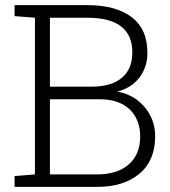

<svg xmlns="http://www.w3.org/2000/svg" viewBox="-20 -731 666 751"><path d="M360.4 0H37.1V-42.5L116.7 -48.8V-661.6L37.1 -668V-710.9H321.8Q432.6 -710.9 494.6 -664.3Q556.6 -617.7 556.6 -523.9Q556.6 -468.3 525.1 -427.5Q493.7 -386.7 438.5 -372.6Q482.4 -365.2 516.1 -340.3Q549.3 -315.4 568.1 -278.6Q586.9 -241.7 586.9 -198.2Q586.9 -102.5 525.1 -51.3Q463.4 0 360.4 0ZM321.8 -661.6H175.3V-392.1H338.9Q415 -392.1 456.3 -426.3Q497.6 -460.4 497.6 -525.9Q497.6 -661.6 321.8 -661.6ZM369.6 -342.8H175.3V-48.8H360.4Q439 -48.8 483.6 -87.9Q528.3 -127 528.3 -197.3Q528.3 -240.2 510.3 -272.9Q492.2 -306.2 456.5 -324.5Q420.9 -342.8 369.6 -342.8Z"/></svg>

Font: Hanuman Light
Style: Regular
Weight: 300
Designer: Danh Hong
Version: Version 8.002; ttfautohint (v1.8.3)